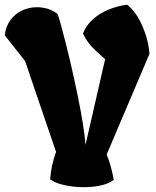

<svg xmlns="http://www.w3.org/2000/svg" viewBox="-45 -777 656 808"><path d="M397.5 -528.3 388.2 -536.1Q357.4 -562.5 338.9 -582.8Q320.3 -603 304.2 -635.7Q317.9 -671.4 347.7 -697.3Q377.4 -723.1 414.8 -737.8Q452.1 -752.4 489.7 -757.3Q529.3 -725.6 554.4 -667.2Q579.6 -608.9 584 -550.3L403.8 -126.5Q422.9 -82 433.6 -20Q414.6 -4.9 381.1 2.9Q347.7 10.7 308.1 10.7Q264.2 10.7 224.6 1.7Q185.1 -7.3 166 -22.5Q170.4 -82 190.9 -137.7L60.5 -520L-24.9 -628.4Q-21 -665.5 -1.5 -692.1Q18.1 -718.8 47.6 -732.7Q77.1 -746.6 109.9 -746.6Q159.7 -746.6 196.8 -718.8Q204.6 -703.1 231.9 -594.5Q259.3 -485.8 284.2 -363.3Q309.1 -240.7 314.9 -167.5Z"/></svg>

Font: Fruktur
Style: Regular
Weight: 400
Designer: Viktoriya Grabowska
Foundry: Viktoriya Grabowska
Version: Version 1.004; ttfautohint (v1.4.1)